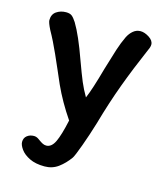

<svg xmlns="http://www.w3.org/2000/svg" viewBox="-99 -505 666 784"><g transform="rotate(15 234.5 -113.5)"><path d="M48 131Q48 114 60 104.5Q72 95 89 95Q99 95 108 101Q117 107 118 108Q125 113 132 116.5Q139 120 147 120Q169 120 183 91Q197 62 211 -3Q166 -69 136 -135L113 -188Q108 -200 85.5 -250.5Q63 -301 41 -340Q27 -368 27 -378Q27 -403 44.5 -415Q62 -427 85 -427Q101 -427 109.5 -420.5Q118 -414 129 -397Q158 -349 192 -253Q212 -198 224 -169.5Q236 -141 253 -112Q270 -151 296 -245Q312 -299 322.5 -331.5Q333 -364 346 -391Q355 -409 368.5 -420Q382 -431 399 -431Q416 -431 435.5 -418.5Q455 -406 455 -389Q455 -379 448 -365Q409 -275 379.5 -195.5Q350 -116 323 -21Q307 32 289.5 80Q272 128 265 139Q245 167 220 185.5Q195 204 162 204Q124 204 98.5 191.5Q73 179 60.5 161.5Q48 144 48 131Z"/></g></svg>

Font: Itim
Style: Regular
Weight: 400
Designer: Suppakit Chalermlarp
Version: Version 1.002g